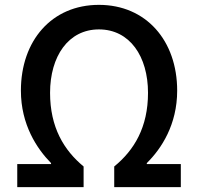

<svg xmlns="http://www.w3.org/2000/svg" viewBox="-20 -770 815 790"><path d="M51 0H324V-85C243 -152 186 -246 186 -388C186 -538 261 -649 387 -649C514 -649 589 -538 589 -388C589 -246 532 -152 450 -85V0H724V-95H584V-99C644 -158 709 -257 709 -397C709 -603 581 -750 387 -750C193 -750 66 -603 66 -397C66 -257 132 -158 190 -99V-95H51Z"/></svg>

Font: Noto Sans JP Medium
Style: Regular
Weight: 500
Designer: Ryoko NISHIZUKA 西塚涼子 (kana, bopomofo & ideographs); Paul D. Hunt (Latin, Greek & Cyrillic); Sandoll Communications 산돌커뮤니
Foundry: Adobe
Version: Version 2.004;hotconv 1.0.118;makeotfexe 2.5.65603